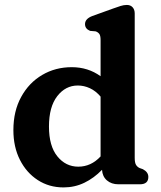

<svg xmlns="http://www.w3.org/2000/svg" viewBox="-20 -764 666 796"><path d="M35.5 -224.5Q35.5 -303.5 67.8 -362.2Q100 -421 154.8 -453.2Q209.5 -485.5 277.5 -485.5Q345 -485.5 397 -448V-598Q397 -616 391.8 -623.2Q386.5 -630.5 376.5 -634L353.5 -636Q332.5 -644.5 332.5 -664Q332.5 -686 362.5 -697.5L448.5 -728.5Q466.5 -735 479.8 -739.2Q493 -743.5 506 -743.5Q521 -743.5 529.8 -733.8Q538.5 -724 538.5 -708.5V-109.5Q538.5 -89.5 543.8 -80.8Q549 -72 558.5 -67.5L572.5 -62.5Q595 -50.5 595 -30.5Q595 0 560 0H470.5Q442 0 423.2 -16.2Q404.5 -32.5 403 -60Q369.5 -25.5 329.5 -6.2Q289.5 13 243.5 13Q183.5 13 136.5 -17.5Q89.5 -48 62.5 -101.5Q35.5 -155 35.5 -224.5ZM183 -239.5Q183 -158.5 217.8 -115.8Q252.5 -73 304.5 -73Q357.5 -73 397 -115.5V-363.5Q377 -387 352.8 -398.2Q328.5 -409.5 302.5 -409.5Q251.5 -409.5 217.2 -365.2Q183 -321 183 -239.5Z"/></svg>

Font: Fraunces 9pt SuperSoft SemiBold
Style: Regular
Weight: 600
Version: Version 1.000;[0bf87f6ff]